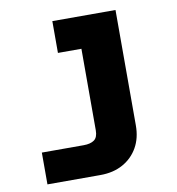

<svg xmlns="http://www.w3.org/2000/svg" viewBox="-82 -634 815 886"><g transform="rotate(-10 325.0 -191.0)"><path d="M518 -560V-19Q518 40 493 84Q468 128 423 153Q378 178 317 178H69V29H265Q297 29 314.5 16.5Q332 4 332 -29V-560ZM222 -411V-560H385V-411Z"/></g></svg>

Font: Azeret Mono Thin ExtraBold
Style: Regular
Weight: 800
Version: Version 1.002